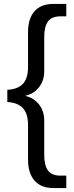

<svg xmlns="http://www.w3.org/2000/svg" viewBox="-20 -745 374 973"><path d="M315.9 208H250Q188 208 155 170.4Q122.1 132.8 122.1 64V-111.8Q122.1 -168.5 96.2 -196.8Q70.3 -225.1 17.1 -228V-290Q70.3 -292.5 96.2 -320.3Q122.1 -348.1 122.1 -404.8V-582Q122.1 -650.9 154.8 -688Q187.5 -725.1 250 -725.1H315.9V-662.1H286.1Q242.2 -662.1 223.1 -636.2Q204.1 -610.4 204.1 -557.1V-382.8Q204.1 -336.9 178 -303.2Q151.9 -269.5 108.9 -259.8V-258.8Q151.9 -249 178 -215.3Q204.1 -181.6 204.1 -134.8V40Q204.1 92.8 223.1 118.9Q242.2 145 286.1 145H315.9Z"/></svg>

Font: Libra Sans Modern
Style: Regular
Weight: 400
Foundry: Stefan Peev, Context Ltd
Version: Version 1.000